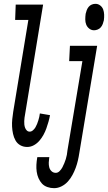

<svg xmlns="http://www.w3.org/2000/svg" viewBox="-20 -759 564 1002"><path d="M122 8Q102 8 86 -1Q70 -10 61 -26Q52 -42 48 -60.5Q44 -79 43 -98Q42 -117 44 -137Q46 -157 49 -176L128 -655H59L62 -735H205L111 -163Q109 -154 108 -145Q107 -136 106.5 -127Q106 -118 107 -109Q108 -100 111 -92Q114 -84 120 -78Q126 -72 135 -72Q144 -72 152 -79Q160 -86 165 -94.5Q170 -103 173.5 -112Q177 -121 180 -130.5Q183 -140 185 -149Q187 -158 188 -167L241 -158Q238 -141 233 -123.5Q228 -106 222 -89Q216 -72 207 -55.5Q198 -39 185.5 -24.5Q173 -10 156.5 -1Q140 8 122 8ZM471 -601Q457 -601 446 -609.5Q435 -618 430 -630.5Q425 -643 425 -657.5Q425 -672 427 -687Q429 -696 432.5 -705.5Q436 -715 442.5 -723Q449 -731 458.5 -735Q468 -739 478 -739Q492 -739 503 -730.5Q514 -722 518.5 -709.5Q523 -697 523.5 -682.5Q524 -668 522 -653Q520 -644 516.5 -634.5Q513 -625 506.5 -617Q500 -609 490 -605Q480 -601 471 -601ZM262 223Q244 223 227 217Q210 211 199 199Q188 187 181 171Q174 155 171.5 137Q169 119 170 101Q171 83 174 65L175 61H238L237 63Q235 76 234.5 89Q234 102 237 114Q240 126 249 134.5Q258 143 271 143Q282 143 291 134Q300 125 305.5 114.5Q311 104 315.5 93Q320 82 323.5 71Q327 60 329 48.5Q331 37 332 26L410 -440H341L345 -520H487L394 39Q391 59 386.5 78.5Q382 98 375 117Q368 136 358 154.5Q348 173 334 188.5Q320 204 301 213.5Q282 223 262 223Z"/></svg>

Font: Iosevka Medium
Style: Italic
Weight: 500
Italic angle: -9°
Monospace: yes
Designer: Belleve Invis
Foundry: Belleve Invis
Version: Version 32.5.0; ttfautohint (v1.8.4)